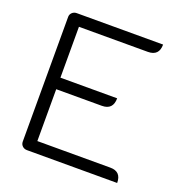

<svg xmlns="http://www.w3.org/2000/svg" viewBox="-127 -811 876 922"><g transform="rotate(20 311.5 -350.0)"><path d="M77 -669Q77 -682 86.5 -691Q96 -700 110 -700H551Q551 -642 494 -642H142V-382H432Q432 -323 375 -323H142V-58H515Q571 -58 571 0H110Q96 0 86.5 -9Q77 -18 77 -32Z"/></g></svg>

Font: K2D ExtraLight
Style: Regular
Weight: 275
Designer: Katatrad Aksorn Co.,Ltd.
Foundry: Cadson Demak Co.,Ltd.
Version: Version 1.000; ttfautohint (v1.6)